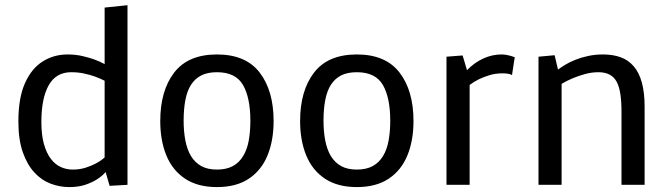

<svg xmlns="http://www.w3.org/2000/svg" viewBox="-20 -722 2611 750"><path d="M250 8.8Q213.9 8.8 178.2 -4.4Q142.6 -17.6 114.7 -47.9Q86.4 -78.1 69.1 -127.2Q51.8 -176.3 51.8 -247.6Q51.8 -340.3 77.9 -397.9Q104 -455.6 147.5 -482.4Q190.9 -509.3 243.7 -509.3Q274.9 -509.3 301.3 -503.2Q327.6 -497.1 347.2 -490.2Q370.1 -481.9 388.7 -471.7V-692.4L478 -701.7V0L408.2 3.9L392.6 -49.8Q377.9 -33.2 357.4 -20.5Q339.8 -9.3 313.2 -0.2Q286.6 8.8 250 8.8ZM264.2 -59.6Q291.5 -59.6 314.2 -66.9Q336.9 -74.2 353.5 -83Q374 -93.8 388.7 -106.9V-406.7Q371.1 -415.5 350.1 -423.3Q332 -429.7 308.6 -434.8Q285.2 -439.9 257.8 -439.9Q199.2 -439.9 170.4 -389.2Q141.6 -338.4 141.6 -245.6Q141.6 -194.8 151.6 -159.4Q161.6 -124 178.2 -102.1Q195.3 -79.6 217.3 -69.6Q239.3 -59.6 264.2 -59.6Z M827.6 8.8Q752.4 8.8 703.1 -23.9Q653.8 -56.6 629.9 -114.7Q606 -172.9 606 -249Q606 -367.7 660.4 -438.5Q714.8 -509.3 827.6 -509.3Q939.9 -509.3 994.4 -438.5Q1048.8 -367.7 1048.8 -249Q1048.8 -172.9 1024.9 -114.7Q1001 -56.6 951.9 -23.9Q902.8 8.8 827.6 8.8ZM827.6 -59.6Q864.3 -59.6 889.4 -73.2Q914.6 -86.9 929.7 -112.3Q945.3 -137.7 951.7 -173.1Q958 -208.5 958 -250Q958 -340.3 929.2 -390.1Q900.4 -439.9 827.6 -439.9Q791 -439.9 766.4 -427.5Q741.7 -415 726.1 -390.6Q710.9 -366.7 704.1 -331.3Q697.3 -295.9 697.3 -250Q697.3 -208.5 704.1 -173.1Q710.9 -137.7 726.1 -112.3Q741.7 -86.9 766.4 -73.2Q791 -59.6 827.6 -59.6Z M1374 8.8Q1298.8 8.8 1249.5 -23.9Q1200.2 -56.6 1176.3 -114.7Q1152.3 -172.9 1152.3 -249Q1152.3 -367.7 1206.8 -438.5Q1261.2 -509.3 1374 -509.3Q1486.3 -509.3 1540.8 -438.5Q1595.2 -367.7 1595.2 -249Q1595.2 -172.9 1571.3 -114.7Q1547.4 -56.6 1498.3 -23.9Q1449.2 8.8 1374 8.8ZM1374 -59.6Q1410.6 -59.6 1435.8 -73.2Q1460.9 -86.9 1476.1 -112.3Q1491.7 -137.7 1498 -173.1Q1504.4 -208.5 1504.4 -250Q1504.4 -340.3 1475.6 -390.1Q1446.8 -439.9 1374 -439.9Q1337.4 -439.9 1312.7 -427.5Q1288.1 -415 1272.5 -390.6Q1257.3 -366.7 1250.5 -331.3Q1243.7 -295.9 1243.7 -250Q1243.7 -208.5 1250.5 -173.1Q1257.3 -137.7 1272.5 -112.3Q1288.1 -86.9 1312.7 -73.2Q1337.4 -59.6 1374 -59.6Z M1724.1 0V-500.5L1787.1 -505.4L1804.2 -447.8Q1832.5 -477.1 1867.2 -493.2Q1901.9 -509.3 1939 -509.3Q1948.7 -509.3 1958 -507.6Q1967.3 -505.9 1974.6 -503.9Q1981.9 -502 1990.7 -498.5L1980 -428.7Q1978 -430.2 1973.1 -432.1Q1969.2 -433.1 1961.9 -434.3Q1954.6 -435.5 1942.9 -435.5Q1915 -435.5 1891.6 -428.2Q1868.2 -420.9 1851.1 -412.6Q1841.3 -407.7 1832 -402.1Q1822.8 -396.5 1814.5 -390.1V0Z M2083.5 0V-500.5L2146.5 -506.3L2159.7 -450.2Q2171.4 -459 2188.7 -469.5Q2206.1 -480 2228.5 -488.8Q2250.5 -497.6 2277.6 -503.4Q2304.7 -509.3 2335.4 -509.3Q2374 -509.3 2404.1 -498.5Q2434.1 -487.8 2455.1 -463.4Q2476.1 -439.5 2487.1 -400.1Q2498 -360.8 2498 -304.7V0H2407.7V-285.2Q2407.7 -325.2 2403.3 -354.5Q2398.9 -383.8 2388.7 -402.8Q2368.7 -439.9 2317.9 -439.9Q2290.5 -439.9 2264.9 -432.6Q2239.3 -425.3 2218.8 -417Q2207 -412.1 2195.8 -406.5Q2184.6 -400.9 2173.8 -394.5V0Z"/></svg>

Font: Mako
Style: Regular
Weight: 400
Designer: vernon adams
Foundry: vernon adams
Version: Version 1.100; ttfautohint (v1.8.4.7-5d5b);gftools[0.9.33]